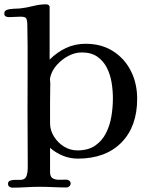

<svg xmlns="http://www.w3.org/2000/svg" viewBox="-55 -747 683 886"><path d="M466 -293Q466 -329 460 -366Q454 -403 438 -434.5Q422 -466 394 -485.5Q366 -505 322 -505Q291 -505 260.5 -489Q230 -473 207 -447Q184 -421 177 -391Q175 -384 176 -376.5Q177 -369 177 -361Q177 -341 176.5 -320Q176 -299 176 -278V-178Q176 -146 194 -117Q212 -88 240.5 -70.5Q269 -53 302 -53Q352 -53 384 -75Q416 -97 434 -132.5Q452 -168 459 -210Q466 -252 466 -293ZM578 -291Q578 -163 505 -89Q432 -15 304 -15Q268 -15 235 -28.5Q202 -42 176 -65V46Q176 69 188.5 76Q201 83 218.5 82.5Q236 82 252 82Q259 82 265 87Q271 92 271 100Q271 107 265 112.5Q259 118 252 118Q221 118 190 116.5Q159 115 128 115Q96 115 65 117Q34 119 2 119Q-6 119 -12 114.5Q-18 110 -18 101Q-18 90 -8 86.5Q2 83 15 83Q28 83 35 83Q44 83 48 82Q63 79 68 63.5Q73 48 73 29.5Q73 11 73 0L72 -238Q72 -338 72.5 -437.5Q73 -537 71 -637Q70 -658 64.5 -664Q59 -670 39 -670Q26 -670 12.5 -669Q-1 -668 -14 -668Q-21 -668 -28 -671Q-35 -674 -35 -683Q-35 -691 -33 -694.5Q-31 -698 -24 -701Q-11 -706 6.5 -706.5Q24 -707 37 -708Q65 -711 97 -719Q129 -727 155 -727Q162 -727 166.5 -725.5Q171 -724 174 -717Q174 -717 174 -696.5Q174 -676 174 -645Q174 -614 174 -582.5Q174 -551 174 -527Q174 -503 174 -497V-472Q208 -506 249.5 -525.5Q291 -545 340 -545Q413 -545 466.5 -511Q520 -477 549 -419.5Q578 -362 578 -291Z"/></svg>

Font: Kaisei Tokumin Medium
Style: Regular
Weight: 500
Designer: Font-Kai,
Foundry: KAZUO KANAI
Version: Version 5.003